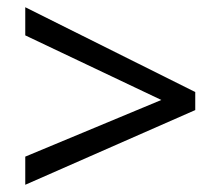

<svg xmlns="http://www.w3.org/2000/svg" viewBox="-20 -628 612 532"><path d="M50 -194 427 -351 50 -530V-608L521 -373V-323L50 -116Z"/></svg>

Font: hexuguzrati05
Style: Book
Weight: 400
Designer: Jelle Bosma - Monotype Design Team, Universal Thirst
Foundry: Monotype Imaging Inc.
Version: Version 2.106